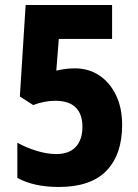

<svg xmlns="http://www.w3.org/2000/svg" viewBox="-20 -734 550 764"><path d="M278 -462Q333 -462 375 -434Q417 -406 441.5 -355.5Q466 -305 466 -237Q466 -119 403.5 -54.5Q341 10 214 10Q115 10 49 -26V-166Q83 -147 125 -134Q167 -121 204 -121Q255 -121 281.5 -149.5Q308 -178 308 -230Q308 -280 281 -306.5Q254 -333 200 -333Q178 -333 155.5 -328.5Q133 -324 112 -316L59 -350L82 -714H426V-579H214L204 -453Q242 -462 278 -462Z"/></svg>

Font: Noto Sans Armenian Condensed ExtraBold
Style: Regular
Weight: 800
Width: 3
Designer: Monotype Design Team
Foundry: Monotype Imaging Inc.
Version: Version 2.008; ttfautohint (v1.8.4.7-5d5b)